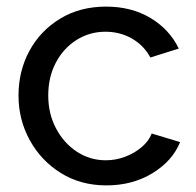

<svg xmlns="http://www.w3.org/2000/svg" viewBox="-20 -551 594 581"><path d="M302 10Q224 10 164 -27.5Q104 -65 70 -127Q36 -189 36 -262Q36 -336 69 -397Q102 -458 162 -494.5Q222 -531 301 -531Q378 -531 435.5 -496.5Q493 -462 521 -404L435 -377Q415 -414 379 -434.5Q343 -455 299 -455Q251 -455 211.5 -430Q172 -405 149 -361.5Q126 -318 126 -262Q126 -207 149.5 -162.5Q173 -118 212.5 -92Q252 -66 300 -66Q331 -66 359.5 -77Q388 -88 409.5 -106.5Q431 -125 439 -147L525 -121Q502 -64 441.5 -27Q381 10 302 10Z"/></svg>

Font: Raleway Medium
Style: Regular
Weight: 500
Designer: Matt McInerney, Pablo Impallari, Rodrigo Fuenzalida
Foundry: Matt McInerney, Pablo Impallari, Rodrigo Fuenzalida
Version: Version 4.026